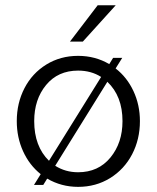

<svg xmlns="http://www.w3.org/2000/svg" viewBox="-20 -710 602 737"><path d="M424.3 -689.9 297.9 -550.3H248.5L355 -689.9ZM423.8 -447.3Q467.8 -413.1 492.4 -360.1Q517.1 -307.1 517.1 -245.1Q517.1 -175.3 487.1 -117.7Q457 -60.1 402.6 -26.4Q348.1 7.3 279.8 7.3Q215.3 7.3 161.1 -24.4L146 0H110.4L136.2 -41.5Q92.8 -76.2 68.6 -129.4Q44.4 -182.6 44.4 -245.1Q44.4 -314.5 74 -371.6Q103.5 -428.7 157.7 -462.2Q211.9 -495.6 279.8 -495.6Q345.7 -495.6 399.4 -463.9L414.1 -487.8H449.2ZM111.3 -245.1Q111.3 -148.4 168 -92.8L368.2 -414.6Q330.1 -439 279.8 -439Q202.6 -439 157 -383.8Q111.3 -328.6 111.3 -245.1ZM279.8 -48.8Q357.4 -48.8 403.8 -105.2Q450.2 -161.6 450.2 -245.1Q450.2 -340.8 392.1 -396L191.9 -73.7Q231 -48.8 279.8 -48.8Z"/></svg>

Font: HK Grotesk Legacy
Style: Regular
Weight: 400
Designer: Alfredo Marco Pradil
Foundry: Hanken Design Co.
Version: Version 2.022;PS 002.022;hotconv 1.0.88;makeotf.lib2.5.64775